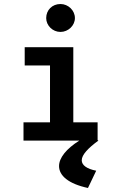

<svg xmlns="http://www.w3.org/2000/svg" viewBox="-20 -700 603 956"><path d="M281 -541C320 -541 353 -573 353 -610C353 -648 320 -680 281 -680C240 -680 210 -650 210 -610C210 -573 242 -541 281 -541ZM97 0H375C310 41 274 86 274 127C274 174 320 215 418 236L459 150C413 141 387 123 387 98C387 71 419 37 470 0L466 -2V-91H345V-465H103V-374H229V-91H97Z"/></svg>

Font: Inconsolata SemiExpanded
Style: Bold
Weight: 700
Width: 6
Monospace: yes
Designer: Raph Levien, Cyreal, Brenton Simpson
Foundry: Raph Levien, Cyreal, Google
Version: Version 3.100